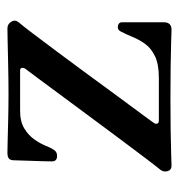

<svg xmlns="http://www.w3.org/2000/svg" viewBox="-2 -492 493 530"><g transform="rotate(-90 245.0 -226.5)"><path d="M53 0Q41 0 38 -11Q35 -22 42 -31Q48 -38 69 -65.5Q90 -93 119 -132Q148 -171 180 -214Q212 -257 241.5 -297Q271 -337 292.5 -366Q314 -395 321 -404Q324 -409 323 -413.5Q322 -418 316 -418H204Q175 -418 156 -406.5Q137 -395 125.5 -378.5Q114 -362 108 -347Q102 -332 97 -325Q91 -315 78 -316Q65 -317 65 -330Q65 -335 65.5 -356.5Q66 -378 67 -401.5Q68 -425 68 -434Q68 -445 73 -449Q78 -453 89 -453Q92 -453 116 -452.5Q140 -452 176.5 -451Q213 -450 251 -450Q293 -450 333 -451Q373 -452 400.5 -452.5Q428 -453 432 -453Q444 -453 450.5 -442.5Q457 -432 449 -422Q441 -413 419 -384Q397 -355 367.5 -315.5Q338 -276 306.5 -233Q275 -190 246 -150.5Q217 -111 196.5 -83.5Q176 -56 170 -47Q168 -43 169.5 -39Q171 -35 178 -35H295Q333 -35 355 -45.5Q377 -56 389 -72.5Q401 -89 408.5 -107.5Q416 -126 424 -141Q429 -150 439 -148Q449 -146 449 -137V-21Q449 0 428 0Q425 0 396.5 -1Q368 -2 325.5 -2.5Q283 -3 238 -3Q195 -3 154.5 -2.5Q114 -2 86 -1Q58 0 53 0Z"/></g></svg>

Font: Zen Old Mincho SemiBold
Style: Regular
Weight: 600
Version: Version 1.500